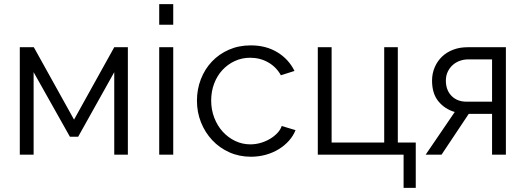

<svg xmlns="http://www.w3.org/2000/svg" viewBox="-20 -750 2549 931"><path d="M339 -170 534 -521H600V0H534V-400L359 -87H319L143 -400V0H76V-521H144Z M752 0V-521H820V0ZM752 -630V-730H820V-630Z M935 -262Q935 -317 954 -366Q973 -415 1007.5 -451.5Q1042 -488 1090 -509Q1138 -530 1196 -530Q1270 -530 1325 -496.5Q1380 -463 1408 -406L1342 -385Q1320 -425 1280.5 -447.5Q1241 -470 1193 -470Q1153 -470 1118.5 -454Q1084 -438 1058.5 -410.5Q1033 -383 1018.5 -345Q1004 -307 1004 -262Q1004 -218 1019 -179Q1034 -140 1060 -111.5Q1086 -83 1120.5 -66.5Q1155 -50 1194 -50Q1219 -50 1243.5 -57Q1268 -64 1289 -76.5Q1310 -89 1325 -105Q1340 -121 1346 -139L1413 -119Q1402 -91 1381 -67.5Q1360 -44 1331.5 -26.5Q1303 -9 1268.5 0.5Q1234 10 1197 10Q1140 10 1092 -11.5Q1044 -33 1009 -70.5Q974 -108 954.5 -157Q935 -206 935 -262Z M1521 -521H1588V-59H1843V-521H1909V-59H1996V161H1937V0H1521Z M2185 -207Q2137 -221 2106 -258.5Q2075 -296 2075 -359Q2075 -394 2088 -424Q2101 -454 2123.5 -475.5Q2146 -497 2177.5 -509Q2209 -521 2247 -521H2433V0H2366V-198H2253L2121 0H2044ZM2366 -257V-462H2250Q2229 -462 2209.5 -455Q2190 -448 2175 -434.5Q2160 -421 2151 -402Q2142 -383 2142 -359Q2142 -313 2169.5 -285Q2197 -257 2242 -257Z"/></svg>

Font: Oxford Sans
Style: Regular
Weight: 400
Designer: Matt McInerney, Pablo Impallari, Rodrigo Fuenzalida
Foundry: Matt McInerney, Pablo Impallari, Rodrigo Fuenzalida
Version: Version 3.000g; ttfautohint (v1.5) -l 8 -r 28 -G 28 -x 14 -D